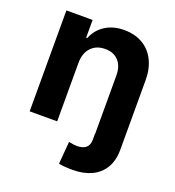

<svg xmlns="http://www.w3.org/2000/svg" viewBox="-133 -643 866 948"><g transform="rotate(20 299.5 -169.0)"><path d="M398.4 -5.9V-312.5Q398.4 -361.3 373 -389.2Q347.7 -417 302.7 -417Q256.3 -417 228.8 -387.7Q201.2 -358.4 201.2 -306.6V0H56.6V-530.3H194.3V-437.5H200.2Q218.8 -484.4 260.3 -510.7Q301.8 -537.1 359.4 -537.1Q414.6 -537.1 456.1 -513.2Q497.6 -489.3 520 -444.1Q542.5 -398.9 542 -337.9V24.4Q542 81.5 518.8 120.6Q495.6 159.7 453.4 179.4Q411.1 199.2 354.5 199.2Q309.6 199.2 281.2 193.4L291 75.2Q316.4 81.1 334 81.1Q397.5 81.1 397.5 24.4V-5.9Z"/></g></svg>

Font: Pretendard GOV
Style: Bold
Weight: 700
Designer: Base glyphs from Inter by Rasmus Andersson; Hangeul glyphs from Noto Sans CJK(Source Han Sans) by Jang Soo-young and Kan
Foundry: Kil Hyung-jin
Version: Version 1.309